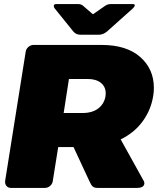

<svg xmlns="http://www.w3.org/2000/svg" viewBox="-20 -920 790 940"><path d="M419.2 -750H373.3Q351.7 -750 338.3 -766.7L247.5 -879.2Q243.3 -884.2 243.3 -890.8V-892.5Q245 -900 255 -900H363.3Q377.5 -900 386.7 -891.7L435 -850L495 -891.7Q506.7 -900 521.7 -900H630Q640 -900 640 -893.3V-892.5Q638.3 -886.7 630.8 -879.2L505 -766.7Q485 -750 465 -750ZM5 -28.3V-33.3L105.8 -666.7Q107.5 -680 118.8 -690Q130 -700 144.2 -700H477.5Q599.2 -700 666.2 -641.2Q733.3 -582.5 733.3 -490Q733.3 -467.5 730 -450Q719.2 -381.7 678.3 -325.8Q637.5 -270 570.8 -237.5L684.2 -33.3Q686.7 -28.3 686.7 -22.5V-20.8Q684.2 0 650 0H458.3Q441.7 0 433.8 -7.1Q425.8 -14.2 417.5 -33.3L340 -200H265L238.3 -33.3Q236.7 -20 225.4 -10Q214.2 0 200 0H33.3Q20.8 0 12.9 -8.3Q5 -16.7 5 -28.3ZM291.7 -366.7H383.3Q432.5 -366.7 461.7 -389.6Q490.8 -412.5 496.7 -450Q497.5 -455 497.5 -463.3Q497.5 -495 474.2 -514.2Q450.8 -533.3 409.2 -533.3H317.5Z"/></svg>

Font: BoonTook Mon
Style: Italic
Weight: 400
Italic angle: -9°
Designer: Sungsit Sawaiwan
Foundry: FontUni
Version: Version 3.0